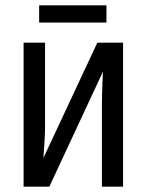

<svg xmlns="http://www.w3.org/2000/svg" viewBox="-20 -696 554 716"><path d="M148 -229Q148 -215 147.5 -200Q147 -185 146 -169.5Q145 -154 144 -138Q143 -122 142 -107L343 -537H439V0H360V-300Q360 -319 360.5 -342Q361 -365 362 -387.5Q363 -410 364 -429L164 0H68V-537H148ZM377 -676V-612H126V-676Z"/></svg>

Font: Noto Sans Display Condensed
Style: Regular
Weight: 400
Width: 3
Designer: Monotype Design Team
Foundry: Monotype Imaging Inc.
Version: Version 2.003